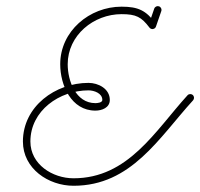

<svg xmlns="http://www.w3.org/2000/svg" viewBox="-20 -584 642 616"><path d="M490.1 -563.7C483.8 -565.8 477 -562.5 474.8 -556.2C469.1 -539.7 463.4 -523.2 457.7 -506.7C455.6 -500.4 458.9 -493.6 465.2 -491.4C471.4 -489.2 478.3 -492.6 480.4 -498.8C480.4 -498.8 480.4 -498.8 480.4 -498.8C486.1 -515.4 491.8 -531.9 497.5 -548.4C499.7 -554.7 496.4 -561.5 490.1 -563.7ZM476.3 -493.2C481.6 -497.2 482.6 -504.7 478.7 -510C448 -550.4 423.6 -562.6 369.9 -562.6C267.2 -562.6 173.2 -484.2 173.2 -377.9C173.2 -310.9 208.4 -229.1 286.1 -229.1C307.1 -229.1 332.3 -238.5 332.3 -263.3C332.3 -299.2 295.7 -318.1 263.9 -318.1C157.8 -318.1 53.5 -242.7 53.5 -130C53.5 -43 135.2 12 216 12C401.2 12 490.2 -142.2 599.4 -262.1C603.8 -267 603.5 -274.6 598.6 -279.1C593.7 -283.5 586.1 -283.2 581.6 -278.3C477.9 -164.4 391.6 -12 216 -12C148.6 -12 77.5 -56.5 77.5 -130C77.5 -229.3 171.1 -294.1 263.9 -294.1C281.7 -294.1 308.3 -285 308.3 -263.3C308.3 -254.5 292.2 -253.1 286.1 -253.1C222.8 -253.1 197.2 -324.9 197.2 -377.9C197.2 -470.9 280.5 -538.6 369.9 -538.6C416.6 -538.6 433.7 -529.6 459.5 -495.5C463.5 -490.2 471 -489.2 476.3 -493.2Z"/></svg>

Font: FRB American Cursive Guidelines Arrows Light
Style: Italic
Weight: 300
Italic angle: -25°
Version: Version 2.0;Modular Font Editor K font №1